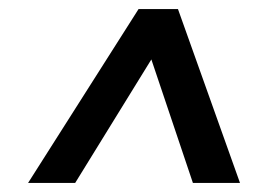

<svg xmlns="http://www.w3.org/2000/svg" viewBox="-20 -720 579 424"><path d="M286 -700H373L510 -316H406L298 -637H344L146 -316H42Z"/></svg>

Font: Pathway Extreme SemiCondensed
Style: Bold Italic
Weight: 700
Width: 4
Italic angle: -8°
Version: Version 1.001;gftools[0.9.26]